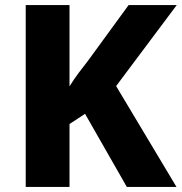

<svg xmlns="http://www.w3.org/2000/svg" viewBox="-20 -734 714 754"><path d="M673 0H478L314 -287L253 -247V0H81V-714H253V-395Q269 -421 288 -446.5Q307 -472 326 -496L485 -714H674L436 -396Z"/></svg>

Font: Noto Sans Khmer UI ExtraBold
Style: Regular
Weight: 800
Designer: Danh Hong and the Monotype Design Team
Foundry: Monotype Imaging Inc.
Version: Version 2.002; ttfautohint (v1.8.4.7-5d5b)